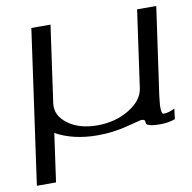

<svg xmlns="http://www.w3.org/2000/svg" viewBox="-76 -576 818 819"><g transform="rotate(-10 333.0 -166.5)"><path d="M653.3 -500 599.6 -121.1Q588.9 -42 604.5 -42Q627.9 -42 653.3 -55.7Q653.3 -55.7 647.5 -10.7Q619.1 0 583 0Q555.7 0 541.5 -3.4Q527.3 -6.8 524.4 -11.2Q521.5 -15.6 522 -20.5Q522.5 -25.4 519 -28.8Q515.6 -32.2 504.9 -32.2Q502.9 -32.2 440.9 -16.1Q378.9 0 312.5 0Q207 0 130.9 -42L101.6 167H18.6L112.3 -500H195.3L148.4 -167Q141.6 -115.2 190.9 -78.6Q240.2 -42 318.4 -42Q396.5 -42 456.5 -78.6Q516.6 -115.2 523.4 -167L570.3 -500Z"/></g></svg>

Font: okolaks
Style: RegularItalic
Weight: 500
Italic angle: -8°
Version: Version 000.6.0